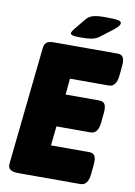

<svg xmlns="http://www.w3.org/2000/svg" viewBox="-95 -936 699 996"><g transform="rotate(10 254.0 -437.5)"><path d="M73 0Q43 0 30 -10Q17 -20 20 -43L85 -657Q87 -680 98 -690Q109 -700 139 -700H473Q494 -700 502 -686Q510 -672 507 -640L502 -589Q496 -529 456 -529H252L244 -444H422Q443 -444 451 -430Q459 -416 456 -384L451 -333Q445 -273 405 -273H226L215 -171H417Q438 -171 446 -157Q454 -143 451 -111L446 -60Q440 0 400 0ZM269 -749Q236 -749 226 -752.5Q216 -756 216 -762Q216 -771 232 -790L277 -845Q291 -862 312.5 -868.5Q334 -875 377 -875Q425 -875 443.5 -871.5Q462 -868 462 -858Q462 -851 455.5 -842.5Q449 -834 433 -821L365 -769Q349 -757 327 -753Q305 -749 269 -749Z"/></g></svg>

Font: Asap Semi Condensed Semi Condensed Black
Style: Italic
Weight: 900
Width: 4
Italic angle: -6°
Designer: Pablo Cosgaya
Foundry: Omnibus-Type
Version: Version 3.001; ttfautohint (v1.8.4.7-5d5b)